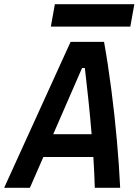

<svg xmlns="http://www.w3.org/2000/svg" viewBox="-48 -893 659 913"><path d="M-28.3 0 287.6 -693.8H446.8Q465.8 -587.4 481.4 -466.8Q497.1 -346.2 507.8 -225.8Q518.6 -105.5 523.4 0H402.8Q401.9 -33.7 400.1 -70.8Q398.4 -107.9 396 -146.5H158.2L94.2 0ZM205.1 -254.9H387.7Q380.9 -337.4 372.3 -418.7Q363.8 -500 355.5 -569.8H342.3ZM193.8 -766.6 212.9 -873H590.8L571.8 -766.6Z"/></svg>

Font: Cascadia Code PL SemiBold
Style: Italic
Weight: 600
Italic angle: -10°
Monospace: yes
Designer: Aaron Bell
Foundry: Saja Typeworks
Version: Version 2404.023; ttfautohint (v1.8.4)